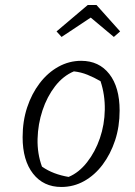

<svg xmlns="http://www.w3.org/2000/svg" viewBox="-20 -736 537 764"><path d="M224 8Q153 8 111.5 -45Q70 -98 70 -190Q70 -254 88 -308.5Q106 -363 138 -405Q170 -447 212.5 -470.5Q255 -494 303 -494Q374 -494 415 -441.5Q456 -389 456 -296Q456 -232 438 -177.5Q420 -123 388.5 -81Q357 -39 315 -15.5Q273 8 224 8ZM253 -32Q294 -49 326.5 -90.5Q359 -132 377.5 -186Q396 -240 397 -299.5Q398 -359 380 -413Q354 -428 328 -438.5Q302 -449 274 -452Q231 -434 199 -392.5Q167 -351 149 -296.5Q131 -242 129.5 -183.5Q128 -125 147 -73Q170 -57 196.5 -47Q223 -37 253 -32ZM364 -716 458 -611 433 -589 341 -666 225 -589 205 -611 329 -716Z"/></svg>

Font: Piazzolla 8pt ExtraLight
Style: Italic
Weight: 250
Italic angle: -11.3°
Designer: Juan Pablo del Peral
Foundry: Huerta Tipografica
Version: Version 2.001